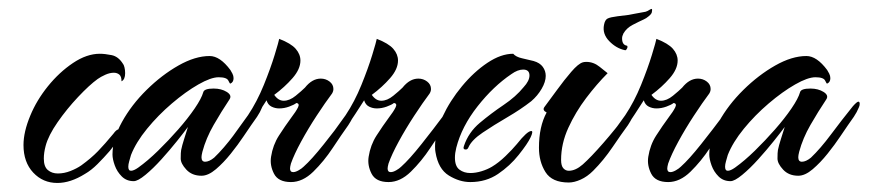

<svg xmlns="http://www.w3.org/2000/svg" viewBox="-20 -390 1923 425"><path d="M107 15Q75 15 53.5 -8Q32 -31 32 -69Q32 -98 47 -134Q61 -168 86 -199Q111 -230 141.5 -250.5Q172 -271 201 -271Q212 -271 227 -268Q242 -265 252 -249Q254 -247 255.5 -241Q257 -235 257 -228Q257 -214 249 -210Q249 -221 244 -225Q239 -229 232 -229Q223 -229 213 -224.5Q203 -220 196 -215Q178 -202 153 -175.5Q128 -149 107.5 -119.5Q87 -90 81 -67Q77 -52 77 -39Q77 -21 86 -13.5Q95 -6 108 -6Q122 -6 136 -11.5Q150 -17 160 -24Q182 -40 197 -55.5Q212 -71 231 -94Q238 -104 244 -104Q249 -104 245.5 -91.5Q242 -79 223 -56Q210 -41 196 -27Q182 -13 168 -5Q136 15 107 15Z M276 11Q260 11 249.5 0.5Q239 -10 234 -24Q229 -38 229 -48Q229 -82 250 -120Q271 -158 304.5 -191Q338 -224 375 -245Q412 -266 444 -266Q467 -266 490 -235Q492 -232 494.5 -227Q497 -222 497 -217Q497 -208 490 -205Q489 -204 485.5 -211.5Q482 -219 464 -219Q447 -219 419 -203Q391 -187 360.5 -161Q330 -135 305.5 -105Q281 -75 270 -47Q268 -40 266 -33Q264 -26 264 -21Q264 -12 270 -12Q276 -12 286 -19Q307 -34 330 -56.5Q353 -79 374.5 -103.5Q396 -128 411 -150Q426 -172 430 -186Q432 -194 453 -194Q470 -194 482 -186.5Q494 -179 488 -170Q470 -143 453 -113.5Q436 -84 428 -54Q427 -50 426.5 -47Q426 -44 426 -42Q426 -32 434 -32Q443 -32 454 -41Q475 -61 498.5 -92.5Q522 -124 547 -155Q556 -165 559 -165Q562 -165 562 -160Q562 -156 560 -152Q556 -142 549 -131.5Q542 -121 536 -113Q531 -106 519 -88Q507 -70 491 -50Q475 -30 458 -15.5Q441 -1 426 -1Q405 -1 392.5 -14.5Q380 -28 380 -39Q380 -53 381 -58Q383 -68 387.5 -82Q392 -96 396 -109Q388 -98 372 -78Q356 -58 337.5 -37.5Q319 -17 302 -3Q285 11 276 11Z M624 13Q596 13 586.5 -5.5Q577 -24 580 -43Q584 -69 597.5 -90Q611 -111 625 -130Q635 -143 639.5 -152Q644 -161 636 -162Q631 -158 620 -154Q609 -150 598 -150Q589 -150 581 -154Q573 -158 570 -168Q560 -152 551 -138.5Q542 -125 534 -113Q519 -92 506 -73.5Q493 -55 472 -31Q465 -23 459 -23Q453 -23 453 -30Q453 -34 456 -38Q479 -66 494 -86.5Q509 -107 529 -135Q549 -165 564 -202Q579 -239 588 -268.5Q597 -298 598 -304Q624 -294 634.5 -282Q645 -270 645 -256Q645 -237 627.5 -217Q610 -197 587 -180Q596 -167 608 -167Q621 -167 634.5 -178Q648 -189 655 -196Q671 -216 690 -216Q701 -216 709.5 -209.5Q718 -203 718 -193Q718 -188 715 -183Q700 -163 681 -134Q662 -105 646.5 -76.5Q631 -48 624 -28Q623 -24 622.5 -21.5Q622 -19 622 -17Q622 -9 629 -9Q634 -9 641 -13Q648 -17 652 -21Q670 -37 697 -71Q724 -105 747 -136Q761 -156 766 -156Q771 -156 766.5 -143Q762 -130 751 -113Q736 -92 716.5 -62.5Q697 -33 673.5 -10Q650 13 624 13Z M840 13Q812 13 802.5 -5.5Q793 -24 796 -43Q800 -69 813.5 -90Q827 -111 841 -130Q851 -143 855.5 -152Q860 -161 852 -162Q847 -158 836 -154Q825 -150 814 -150Q805 -150 797 -154Q789 -158 786 -168Q776 -152 767 -138.5Q758 -125 750 -113Q735 -92 722 -73.5Q709 -55 688 -31Q681 -23 675 -23Q669 -23 669 -30Q669 -34 672 -38Q695 -66 710 -86.5Q725 -107 745 -135Q765 -165 780 -202Q795 -239 804 -268.5Q813 -298 814 -304Q840 -294 850.5 -282Q861 -270 861 -256Q861 -237 843.5 -217Q826 -197 803 -180Q812 -167 824 -167Q837 -167 850.5 -178Q864 -189 871 -196Q887 -216 906 -216Q917 -216 925.5 -209.5Q934 -203 934 -193Q934 -188 931 -183Q916 -163 897 -134Q878 -105 862.5 -76.5Q847 -48 840 -28Q839 -24 838.5 -21.5Q838 -19 838 -17Q838 -9 845 -9Q850 -9 857 -13Q864 -17 868 -21Q886 -37 913 -71Q940 -105 963 -136Q977 -156 982 -156Q987 -156 982.5 -143Q978 -130 967 -113Q952 -92 932.5 -62.5Q913 -33 889.5 -10Q866 13 840 13Z M1021 13Q997 13 973.5 -1.5Q950 -16 944 -53Q943 -57 943 -66Q943 -96 959.5 -131.5Q976 -167 1002.5 -199Q1029 -231 1059 -251Q1089 -271 1116 -271Q1122 -264 1135.5 -261Q1149 -258 1161 -255Q1175 -251 1181.5 -242Q1188 -233 1188 -222Q1188 -209 1179 -193.5Q1170 -178 1156 -166Q1133 -148 1103 -130.5Q1073 -113 1048.5 -96.5Q1024 -80 1017 -64Q1015 -59 1011 -59Q1004 -59 1007 -67Q1017 -97 1042 -118Q1067 -139 1094.5 -157.5Q1122 -176 1139 -197Q1152 -211 1152 -223Q1152 -236 1138 -236Q1126 -236 1112 -226Q1072 -199 1037 -154.5Q1002 -110 990 -63Q987 -51 987 -41Q987 -22 997 -14.5Q1007 -7 1021 -7Q1033 -7 1046 -11Q1059 -15 1069 -21Q1084 -30 1099 -44.5Q1114 -59 1124 -71Q1147 -100 1156 -100Q1161 -100 1154.5 -86Q1148 -72 1128 -47Q1109 -23 1082.5 -5Q1056 13 1021 13Z M1363 -279Q1344 -283 1328.5 -299Q1313 -315 1317 -335Q1319 -346 1325 -349Q1331 -352 1347 -354Q1365 -356 1371.5 -357Q1378 -358 1384.5 -359.5Q1391 -361 1409 -364Q1413 -365 1419 -369Q1425 -373 1423 -364Q1423 -360 1416.5 -354.5Q1410 -349 1405 -347Q1394 -342 1380.5 -335Q1367 -328 1360 -316Q1357 -310 1357 -305Q1357 -291 1367 -289Q1369 -289 1369 -286Q1369 -284 1367 -281Q1365 -278 1363 -279ZM1239 14Q1202 14 1187.5 -9Q1173 -32 1173 -63Q1173 -110 1190 -141Q1180 -146 1185 -153Q1197 -169 1213 -191Q1229 -213 1244.5 -231Q1260 -249 1270 -252Q1273 -253 1278 -253Q1294 -253 1307.5 -242Q1321 -231 1325 -228Q1301 -204 1277.5 -173Q1254 -142 1238 -107Q1222 -72 1222 -36Q1222 -23 1227 -17.5Q1232 -12 1239 -12Q1254 -12 1270 -26Q1288 -42 1315.5 -73.5Q1343 -105 1366 -136Q1380 -156 1385 -156Q1390 -156 1385.5 -143Q1381 -130 1370 -113Q1356 -94 1336 -64.5Q1316 -35 1293 -12Q1280 1 1265.5 7.5Q1251 14 1239 14Z M1459 13Q1431 13 1421.5 -5.5Q1412 -24 1415 -43Q1419 -69 1432.5 -90Q1446 -111 1460 -130Q1470 -143 1474.5 -152Q1479 -161 1471 -162Q1466 -158 1455 -154Q1444 -150 1433 -150Q1424 -150 1416 -154Q1408 -158 1405 -168Q1395 -152 1386 -138.5Q1377 -125 1369 -113Q1354 -92 1341 -73.5Q1328 -55 1307 -31Q1300 -23 1294 -23Q1288 -23 1288 -30Q1288 -34 1291 -38Q1314 -66 1329 -86.5Q1344 -107 1364 -135Q1384 -165 1399 -202Q1414 -239 1423 -268.5Q1432 -298 1433 -304Q1459 -294 1469.5 -282Q1480 -270 1480 -256Q1480 -237 1462.5 -217Q1445 -197 1422 -180Q1431 -167 1443 -167Q1456 -167 1469.5 -178Q1483 -189 1490 -196Q1506 -216 1525 -216Q1536 -216 1544.5 -209.5Q1553 -203 1553 -193Q1553 -188 1550 -183Q1535 -163 1516 -134Q1497 -105 1481.5 -76.5Q1466 -48 1459 -28Q1458 -24 1457.5 -21.5Q1457 -19 1457 -17Q1457 -9 1464 -9Q1469 -9 1476 -13Q1483 -17 1487 -21Q1505 -37 1532 -71Q1559 -105 1582 -136Q1596 -156 1601 -156Q1606 -156 1601.5 -143Q1597 -130 1586 -113Q1571 -92 1551.5 -62.5Q1532 -33 1508.5 -10Q1485 13 1459 13Z M1597 11Q1581 11 1570.5 0.5Q1560 -10 1555 -24Q1550 -38 1550 -48Q1550 -82 1571 -120Q1592 -158 1625.5 -191Q1659 -224 1696 -245Q1733 -266 1765 -266Q1788 -266 1811 -235Q1813 -232 1815.5 -227Q1818 -222 1818 -217Q1818 -208 1811 -205Q1810 -204 1806.5 -211.5Q1803 -219 1785 -219Q1768 -219 1740 -203Q1712 -187 1681.5 -161Q1651 -135 1626.5 -105Q1602 -75 1591 -47Q1589 -40 1587 -33Q1585 -26 1585 -21Q1585 -12 1591 -12Q1597 -12 1607 -19Q1628 -34 1651 -56.5Q1674 -79 1695.5 -103.5Q1717 -128 1732 -150Q1747 -172 1751 -186Q1753 -194 1774 -194Q1791 -194 1803 -186.5Q1815 -179 1809 -170Q1791 -143 1774 -113.5Q1757 -84 1749 -54Q1748 -50 1747.5 -47Q1747 -44 1747 -42Q1747 -32 1755 -32Q1764 -32 1775 -41Q1796 -61 1819.5 -92.5Q1843 -124 1868 -155Q1877 -165 1880 -165Q1883 -165 1883 -160Q1883 -156 1881 -152Q1877 -142 1870 -131.5Q1863 -121 1857 -113Q1852 -106 1840 -88Q1828 -70 1812 -50Q1796 -30 1779 -15.5Q1762 -1 1747 -1Q1726 -1 1713.5 -14.5Q1701 -28 1701 -39Q1701 -53 1702 -58Q1704 -68 1708.5 -82Q1713 -96 1717 -109Q1709 -98 1693 -78Q1677 -58 1658.5 -37.5Q1640 -17 1623 -3Q1606 11 1597 11Z"/></svg>

Font: The Nautigal
Style: Bold
Weight: 700
Designer: Robert E. Leuschke
Foundry: Robert E. Leuschke
Version: Version 1.100; ttfautohint (v1.8.3)